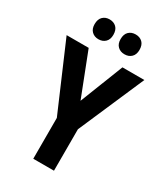

<svg xmlns="http://www.w3.org/2000/svg" viewBox="-222 -1012 962 1108"><g transform="rotate(30 259.0 -458.5)"><path d="M259 -426 372 -714H518L328 -276V0H190V-272L0 -714H147ZM108 -850Q108 -883 125.5 -900Q143 -917 170 -917Q198 -917 215.5 -900Q233 -883 233 -850Q233 -819 215.5 -802Q198 -785 170 -785Q143 -785 125.5 -802Q108 -819 108 -850ZM281 -850Q281 -883 298.5 -900Q316 -917 344 -917Q372 -917 389.5 -900Q407 -883 407 -850Q407 -819 389.5 -802Q372 -785 344 -785Q316 -785 298.5 -802Q281 -819 281 -850Z"/></g></svg>

Font: Noto Sans Gurmukhi UI Condensed
Style: Bold
Weight: 700
Width: 3
Designer: Jelle Bosma - Monotype Design Team
Foundry: Monotype Imaging Inc.
Version: Version 2.004; ttfautohint (v1.8.4.7-5d5b)